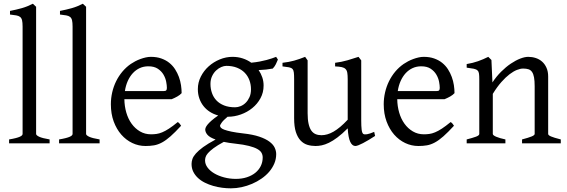

<svg xmlns="http://www.w3.org/2000/svg" viewBox="-20 -777 3075 1041"><path d="M29.3 0V-21Q50.3 -24.4 64.5 -28.1Q78.6 -31.7 86.9 -35.4Q95.2 -39.1 98.9 -43Q102.5 -46.9 102.5 -50.8V-632.8Q102.5 -654.8 99.6 -667Q96.7 -679.2 88.9 -685.3Q81.1 -691.4 67.9 -693.6Q54.7 -695.8 34.2 -698.2V-717.8Q69.3 -724.6 98.6 -732.9Q127.9 -741.2 158.2 -756.8L175.8 -740.2V-50.8Q175.8 -43.5 192.4 -35.6Q209 -27.8 249 -21V0Z M300.3 0V-21Q321.3 -24.4 335.4 -28.1Q349.6 -31.7 357.9 -35.4Q366.2 -39.1 369.9 -43Q373.5 -46.9 373.5 -50.8V-632.8Q373.5 -654.8 370.6 -667Q367.7 -679.2 359.9 -685.3Q352.1 -691.4 338.9 -693.6Q325.7 -695.8 305.2 -698.2V-717.8Q340.3 -724.6 369.6 -732.9Q398.9 -741.2 429.2 -756.8L446.8 -740.2V-50.8Q446.8 -43.5 463.4 -35.6Q480 -27.8 520 -21V0Z M784.2 -417.5Q758.8 -417.5 737.5 -407.7Q716.3 -397.9 700 -380.1Q683.6 -362.3 672.6 -337.6Q661.6 -313 657.2 -283.2H866.2Q877.4 -283.2 881.1 -286.9Q884.8 -290.5 884.8 -300.8Q884.8 -314 881.1 -333.7Q877.4 -353.5 866.5 -372.3Q855.5 -391.1 835.7 -404.3Q815.9 -417.5 784.2 -417.5ZM964.8 -272Q956.1 -262.2 941.4 -253.9Q926.8 -245.6 911.1 -239.3H654.3Q654.8 -201.2 664.8 -166.7Q674.8 -132.3 693.6 -106.2Q712.4 -80.1 739 -64.5Q765.6 -48.8 798.8 -48.8Q814 -48.8 828.4 -50.8Q842.8 -52.7 859.4 -59.6Q876 -66.4 896.2 -79.6Q916.5 -92.8 943.8 -115.2Q950.2 -111.8 954.8 -105.5Q959.5 -99.1 961.9 -95.2Q929.2 -59.6 904.5 -37.8Q879.9 -16.1 858.2 -4.4Q836.4 7.3 815.2 11Q793.9 14.6 769 14.6Q731.4 14.6 697.5 -1.5Q663.6 -17.6 637.7 -47.1Q611.8 -76.7 596.4 -118.4Q581.1 -160.2 581.1 -211.9Q581.1 -244.6 588.4 -276.4Q595.7 -308.1 609.6 -336.4Q623.5 -364.7 643.6 -388.7Q663.6 -412.6 689 -430.2Q699.7 -437.5 713.1 -444.6Q726.6 -451.7 741.2 -457Q755.9 -462.4 770.3 -465.6Q784.7 -468.8 797.9 -468.8Q829.6 -468.8 854.5 -460Q879.4 -451.2 897.9 -436.3Q916.5 -421.4 929.2 -401.6Q941.9 -381.8 950 -359.9Q958 -337.9 961.4 -315.2Q964.8 -292.5 964.8 -272Z M1340.8 -293Q1340.8 -318.8 1332.3 -342Q1323.7 -365.2 1306.9 -382.6Q1290 -399.9 1264.9 -409.9Q1239.7 -419.9 1207 -419.9Q1194.8 -419.9 1179.9 -413.6Q1165 -407.2 1151.9 -395Q1138.7 -382.8 1129.9 -364.3Q1121.1 -345.7 1121.1 -321.8Q1121.1 -295.9 1129.2 -272.7Q1137.2 -249.5 1153.6 -232.4Q1169.9 -215.3 1195.1 -205.3Q1220.2 -195.3 1254.9 -195.3Q1269 -195.3 1284.4 -201.4Q1299.8 -207.5 1312.3 -220Q1324.7 -232.4 1332.8 -250.5Q1340.8 -268.6 1340.8 -293ZM1256.8 2Q1238.3 0 1222.7 -2.4Q1207 -4.9 1193.4 -7.8Q1158.2 11.2 1137.9 26.4Q1117.7 41.5 1107.4 53.5Q1097.2 65.4 1094.5 75.2Q1091.8 85 1091.8 92.8Q1091.8 113.3 1105.5 131.6Q1119.1 149.9 1142.1 163.3Q1165 176.8 1195.3 184.8Q1225.6 192.9 1258.8 192.9Q1291.5 192.9 1318.4 184.1Q1345.2 175.3 1364.3 159.9Q1383.3 144.5 1393.8 123.3Q1404.3 102.1 1404.3 76.7Q1404.3 63 1397.9 51.5Q1391.6 40 1375 30.8Q1358.4 21.5 1329.8 14.2Q1301.3 6.8 1256.8 2ZM1409.2 -313Q1409.2 -275.4 1392.3 -244.4Q1375.5 -213.4 1348.1 -191.2Q1320.8 -168.9 1286.1 -156.5Q1251.5 -144 1215.8 -144H1213.9Q1190.4 -124.5 1181.6 -111.6Q1172.9 -98.6 1172.9 -95.7Q1172.9 -89.8 1178 -84.2Q1183.1 -78.6 1197 -73.5Q1210.9 -68.4 1235.4 -63.2Q1259.8 -58.1 1297.9 -53.7Q1351.1 -47.9 1385.7 -36.1Q1420.4 -24.4 1440.9 -9Q1461.4 6.3 1469.5 23.9Q1477.5 41.5 1477.5 58.6Q1477.5 85.4 1467.3 109.6Q1457 133.8 1439.5 154.3Q1421.9 174.8 1397.9 191.4Q1374 208 1346.7 219.7Q1319.3 231.4 1290 237.8Q1260.7 244.1 1231.9 244.1Q1209 244.1 1184.6 241Q1160.2 237.8 1136.2 231Q1112.3 224.1 1091.1 213.6Q1069.8 203.1 1053.7 188.2Q1037.6 173.3 1028.1 154.5Q1018.6 135.7 1018.6 111.8Q1018.6 99.1 1023.2 85.2Q1027.8 71.3 1042 55.2Q1056.2 39.1 1081.5 20.5Q1106.9 2 1148.9 -20.5Q1117.2 -31.7 1105 -45.9Q1092.8 -60.1 1092.8 -74.7Q1092.8 -78.6 1095.2 -85.2Q1097.7 -91.8 1105.2 -101.3Q1112.8 -110.8 1126.7 -123Q1140.6 -135.3 1163.1 -150.9Q1138.2 -157.7 1117.9 -170.7Q1097.7 -183.6 1083.3 -201.9Q1068.8 -220.2 1060.8 -243.4Q1052.7 -266.6 1052.7 -293.9Q1052.7 -329.6 1068.8 -361.6Q1085 -393.6 1111.3 -417.2Q1137.7 -440.9 1171.4 -454.8Q1205.1 -468.8 1240.7 -468.8Q1270 -468.8 1295.7 -460.4Q1321.3 -452.1 1342.3 -437Q1367.7 -439.5 1388.2 -443.4Q1408.7 -447.3 1425 -451.7Q1441.4 -456.1 1454.1 -460.4Q1466.8 -464.8 1477.1 -468.8L1486.8 -454.1Q1481 -440.4 1475.6 -429Q1470.2 -417.5 1459 -405.3Q1440.4 -401.9 1422.6 -399.9Q1404.8 -397.9 1382.3 -397Q1395 -378.4 1402.1 -357.4Q1409.2 -336.4 1409.2 -313Z M2013.7 -40Q1995.6 -28.3 1979 -18.3Q1962.4 -8.3 1948.2 -1Q1934.1 6.3 1923.3 10.5Q1912.6 14.6 1906.7 14.6Q1889.6 14.6 1878.9 -8.1Q1868.2 -30.8 1865.2 -81.1Q1835 -50.8 1809.8 -32Q1784.7 -13.2 1763.4 -2.9Q1742.2 7.3 1724.4 11Q1706.5 14.6 1690.9 14.6Q1668 14.6 1647 8.3Q1626 2 1609.9 -14.9Q1593.8 -31.7 1584.2 -61Q1574.7 -90.3 1574.7 -136.2V-347.2Q1574.7 -370.6 1573.2 -383.5Q1571.8 -396.5 1565.7 -403.1Q1559.6 -409.7 1546.9 -412.1Q1534.2 -414.6 1511.7 -417V-436.5Q1529.3 -438.5 1544.7 -441.4Q1560.1 -444.3 1574.5 -448.2Q1588.9 -452.1 1603.5 -457.3Q1618.2 -462.4 1634.3 -468.8L1647.9 -449.7V-163.1Q1647.9 -128.9 1653.1 -106Q1658.2 -83 1667.7 -69.3Q1677.2 -55.7 1691.2 -49.8Q1705.1 -43.9 1722.7 -43.9Q1738.3 -43.9 1754.6 -48.6Q1771 -53.2 1788.3 -63.2Q1805.7 -73.2 1824.7 -89.1Q1843.8 -105 1865.2 -127.9V-347.2Q1865.2 -369.1 1863 -382.3Q1860.8 -395.5 1853.5 -402.8Q1846.2 -410.2 1832.8 -413.1Q1819.3 -416 1796.9 -417V-436.5Q1832 -440.9 1864.3 -450.2Q1896.5 -459.5 1923.8 -468.8L1938.5 -449.7V-124Q1938.5 -93.8 1940.7 -74.7Q1942.9 -55.7 1949.7 -50.8Q1955.6 -46.9 1969.7 -49.1Q1983.9 -51.3 2008.8 -62Z M2263.7 -417.5Q2238.3 -417.5 2217 -407.7Q2195.8 -397.9 2179.4 -380.1Q2163.1 -362.3 2152.1 -337.6Q2141.1 -313 2136.7 -283.2H2345.7Q2356.9 -283.2 2360.6 -286.9Q2364.3 -290.5 2364.3 -300.8Q2364.3 -314 2360.6 -333.7Q2356.9 -353.5 2345.9 -372.3Q2335 -391.1 2315.2 -404.3Q2295.4 -417.5 2263.7 -417.5ZM2444.3 -272Q2435.5 -262.2 2420.9 -253.9Q2406.2 -245.6 2390.6 -239.3H2133.8Q2134.3 -201.2 2144.3 -166.7Q2154.3 -132.3 2173.1 -106.2Q2191.9 -80.1 2218.5 -64.5Q2245.1 -48.8 2278.3 -48.8Q2293.5 -48.8 2307.9 -50.8Q2322.3 -52.7 2338.9 -59.6Q2355.5 -66.4 2375.7 -79.6Q2396 -92.8 2423.3 -115.2Q2429.7 -111.8 2434.3 -105.5Q2439 -99.1 2441.4 -95.2Q2408.7 -59.6 2384 -37.8Q2359.4 -16.1 2337.6 -4.4Q2315.9 7.3 2294.7 11Q2273.4 14.6 2248.5 14.6Q2210.9 14.6 2177 -1.5Q2143.1 -17.6 2117.2 -47.1Q2091.3 -76.7 2075.9 -118.4Q2060.5 -160.2 2060.5 -211.9Q2060.5 -244.6 2067.9 -276.4Q2075.2 -308.1 2089.1 -336.4Q2103 -364.7 2123 -388.7Q2143.1 -412.6 2168.5 -430.2Q2179.2 -437.5 2192.6 -444.6Q2206.1 -451.7 2220.7 -457Q2235.4 -462.4 2249.8 -465.6Q2264.2 -468.8 2277.3 -468.8Q2309.1 -468.8 2334 -460Q2358.9 -451.2 2377.4 -436.3Q2396 -421.4 2408.7 -401.6Q2421.4 -381.8 2429.4 -359.9Q2437.5 -337.9 2440.9 -315.2Q2444.3 -292.5 2444.3 -272Z M2810.5 0V-21Q2845.7 -30.3 2862.3 -37.1Q2878.9 -43.9 2878.9 -50.8V-309.1Q2878.9 -338.9 2875.5 -357.4Q2872.1 -376 2864.7 -386.7Q2857.4 -397.5 2845.5 -401.4Q2833.5 -405.3 2816.4 -405.3Q2801.3 -405.3 2782.7 -397.9Q2764.2 -390.6 2742.9 -374.5Q2721.7 -358.4 2698.5 -332.3Q2675.3 -306.2 2651.9 -268.1V-50.8Q2651.9 -43.5 2670.2 -35.6Q2688.5 -27.8 2720.2 -21V0H2510.3V-21Q2542.5 -29.3 2560.5 -35.9Q2578.6 -42.5 2578.6 -50.8V-347.2Q2578.6 -366.2 2577.1 -377.4Q2575.7 -388.7 2569.1 -395Q2562.5 -401.4 2548.8 -404.3Q2535.2 -407.2 2510.3 -410.2V-429.7Q2543.5 -435.1 2571.8 -445.1Q2600.1 -455.1 2627.4 -468.8L2644.5 -451.7L2649.9 -330.1Q2671.4 -362.8 2697.3 -388.4Q2723.1 -414.1 2749.5 -431.9Q2775.9 -449.7 2800.5 -459.2Q2825.2 -468.8 2844.2 -468.8Q2865.2 -468.8 2884.8 -462.4Q2904.3 -456.1 2919.2 -442.9Q2934.1 -429.7 2943.1 -409.4Q2952.1 -389.2 2952.1 -361.8V-50.8Q2952.1 -43.9 2967 -37.4Q2981.9 -30.8 3020.5 -21V0Z"/></svg>

Font: Gentium Plus Afr
Style: Regular
Weight: 400
Designer: J. Victor Gaultney, Annie Olsen, Iska Routamaa, Becca Hirsbrunner
Foundry: SIL International
Version: Version 5.000